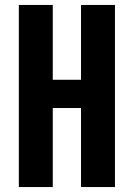

<svg xmlns="http://www.w3.org/2000/svg" viewBox="-20 -755 540 775"><path d="M56 0V-735H193V-433H307V-735H444V0H307V-319H193V0Z"/></svg>

Font: Iosevka Heavy
Style: Regular
Weight: 900
Monospace: yes
Designer: Belleve Invis
Foundry: Belleve Invis
Version: Version 32.5.0; ttfautohint (v1.8.4)